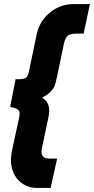

<svg xmlns="http://www.w3.org/2000/svg" viewBox="-20 -782 464 948"><path d="M34 6Q34 -12 39 -37L75 -204Q77 -218 77 -221Q77 -235 67 -242Q57 -249 30 -254L57 -391Q92 -390 104.5 -396Q117 -402 122 -425L161 -612Q175 -678 226.5 -720Q278 -762 344 -762H424L393 -616H356Q327 -616 314.5 -605.5Q302 -595 296 -568L260 -396Q255 -373 250.5 -360Q246 -347 231.5 -331Q217 -315 188 -300Q223 -279 223 -235Q223 -222 219 -202L187 -51Q185 -44 185 -32Q185 1 224 1H262L230 146H164Q107 146 70.5 107Q34 68 34 6Z"/></svg>

Font: Decalotype Black Italic
Style: Regular
Weight: 900
Italic angle: -12°
Designer: Alfredo Marco Pradil
Foundry: Alfredo Marco Pradil
Version: Version 1.0